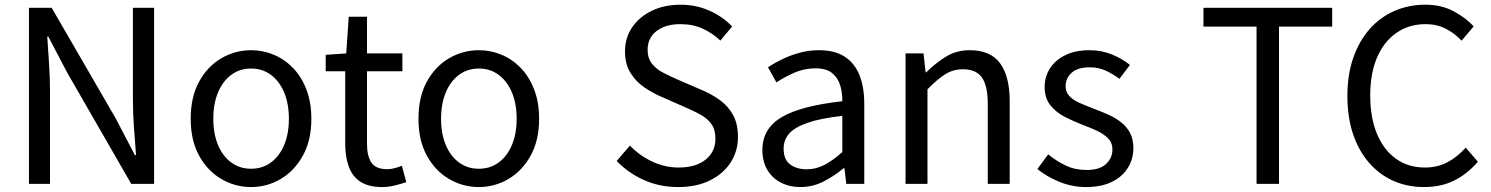

<svg xmlns="http://www.w3.org/2000/svg" viewBox="-20 -766 6214 800"><path d="M100.6 0V-733.4H195.4L462.8 -271.5L541.9 -119.9H546.9Q542.3 -175.3 538.1 -235.1Q533.8 -295 533.8 -352.2V-733.4H622.1V0H526.7L260.4 -462.7L181.3 -613.5H176.9Q180.4 -558.2 184.4 -500.7Q188.3 -443.1 188.3 -384.9V0Z M1026.1 13.4Q959.6 13.4 902 -20.3Q844.4 -54 809.5 -117.6Q774.6 -181.2 774.6 -271Q774.6 -361.9 809.5 -425.7Q844.4 -489.4 902 -523.1Q959.6 -556.8 1026.1 -556.8Q1075.9 -556.8 1121.3 -537.7Q1166.7 -518.6 1201.8 -481.9Q1236.8 -445.3 1257 -392.1Q1277.3 -338.9 1277.3 -271Q1277.3 -181.2 1242.1 -117.6Q1206.8 -54 1149.7 -20.3Q1092.7 13.4 1026.1 13.4ZM1026.1 -62.9Q1073.2 -62.9 1108.7 -88.9Q1144.2 -114.9 1164 -161.8Q1183.7 -208.7 1183.7 -271Q1183.7 -333.8 1164 -380.8Q1144.2 -427.8 1108.7 -454.2Q1073.2 -480.5 1026.1 -480.5Q979.1 -480.5 943.6 -454.2Q908.1 -427.8 888.4 -380.8Q868.8 -333.8 868.8 -271Q868.8 -208.7 888.4 -161.8Q908.1 -114.9 943.6 -88.9Q979.1 -62.9 1026.1 -62.9Z M1572.5 13.4Q1514.9 13.4 1481 -9.3Q1447.2 -32 1432.8 -72.8Q1418.4 -113.5 1418.4 -167.7V-469H1337.1V-537.6L1422.7 -543.4L1433 -696.2H1509.2V-543.4H1656.6V-469H1509.2V-165.4Q1509.2 -116 1527.6 -88.5Q1545.9 -61 1593.4 -61Q1608 -61 1625.1 -65.4Q1642.1 -69.8 1654.5 -75.6L1672.8 -7Q1650.2 0.6 1624.2 7Q1598.2 13.4 1572.5 13.4Z M1975.1 13.4Q1908.6 13.4 1851 -20.3Q1793.4 -54 1758.5 -117.6Q1723.6 -181.2 1723.6 -271Q1723.6 -361.9 1758.5 -425.7Q1793.4 -489.4 1851 -523.1Q1908.6 -556.8 1975.1 -556.8Q2024.9 -556.8 2070.3 -537.7Q2115.7 -518.6 2150.8 -481.9Q2185.8 -445.3 2206 -392.1Q2226.3 -338.9 2226.3 -271Q2226.3 -181.2 2191.1 -117.6Q2155.8 -54 2098.7 -20.3Q2041.7 13.4 1975.1 13.4ZM1975.1 -62.9Q2022.2 -62.9 2057.7 -88.9Q2093.2 -114.9 2113 -161.8Q2132.7 -208.7 2132.7 -271Q2132.7 -333.8 2113 -380.8Q2093.2 -427.8 2057.7 -454.2Q2022.2 -480.5 1975.1 -480.5Q1928.1 -480.5 1892.6 -454.2Q1857.1 -427.8 1837.4 -380.8Q1817.8 -333.8 1817.8 -271Q1817.8 -208.7 1837.4 -161.8Q1857.1 -114.9 1892.6 -88.9Q1928.1 -62.9 1975.1 -62.9Z M2805.6 13.4Q2728.3 13.4 2662.7 -16Q2597.2 -45.5 2549.5 -95.4L2604.6 -159.3Q2644.2 -118 2697.3 -93Q2750.3 -68 2807.1 -68Q2879.7 -68 2920.3 -101.1Q2960.9 -134.1 2960.9 -187.3Q2960.9 -225.8 2944.5 -248.7Q2928.2 -271.7 2900.7 -287.3Q2873.2 -302.8 2838.2 -317.7L2733.4 -363.8Q2699.3 -378.5 2664.8 -401.9Q2630.3 -425.2 2607.3 -461.9Q2584.2 -498.5 2584.2 -551.9Q2584.2 -608.8 2614.2 -652.5Q2644.1 -696.2 2696.3 -721.3Q2748.4 -746.4 2815.2 -746.4Q2880.8 -746.4 2936.6 -721.3Q2992.4 -696.2 3030.4 -655.7L2981.6 -596.8Q2948.3 -628.5 2907.4 -646.9Q2866.5 -665.4 2815.2 -665.4Q2752.9 -665.4 2715.6 -636.6Q2678.4 -607.8 2678.4 -558.6Q2678.4 -523 2696.9 -500.2Q2715.3 -477.3 2743.4 -463Q2771.4 -448.6 2799.6 -436.2L2903.5 -391.3Q2946.5 -373.3 2980.7 -348Q3014.9 -322.8 3034.9 -286.1Q3054.8 -249.4 3054.8 -194.6Q3054.8 -136.9 3024.7 -89.7Q2994.5 -42.5 2938.6 -14.5Q2882.8 13.4 2805.6 13.4Z M3315.2 13.4Q3269.9 13.4 3234.1 -4.9Q3198.2 -23.2 3177.4 -57.9Q3156.6 -92.5 3156.6 -141.3Q3156.6 -230.1 3236.5 -277.5Q3316.3 -325 3489.7 -344.2Q3490.1 -379.4 3480.8 -410.5Q3471.5 -441.7 3447.2 -461.5Q3422.9 -481.3 3378 -481.3Q3330.6 -481.3 3289.1 -462.8Q3247.7 -444.3 3215 -422.7L3179.9 -486Q3205 -502.3 3237.8 -518.5Q3270.6 -534.7 3309.9 -545.7Q3349.1 -556.8 3392.5 -556.8Q3459.2 -556.8 3500.8 -529.1Q3542.3 -501.4 3561.7 -451.5Q3581.1 -401.6 3581.1 -334V0H3506.2L3498.5 -64.9H3494.7Q3456.6 -32.7 3411.3 -9.7Q3365.9 13.4 3315.2 13.4ZM3340.8 -60.6Q3380 -60.6 3415.3 -79Q3450.5 -97.4 3489.7 -132.4V-283.2Q3398.7 -273.1 3344.8 -254.3Q3291 -235.5 3268 -209.1Q3245.1 -182.6 3245.1 -147.4Q3245.1 -100.4 3272.9 -80.5Q3300.6 -60.6 3340.8 -60.6Z M3753.1 0V-543.4H3828L3836.7 -464.5H3839.1Q3877.8 -503.1 3921.3 -529.9Q3964.9 -556.8 4021.1 -556.8Q4106.8 -556.8 4147 -502.4Q4187.1 -448 4187.1 -344.1V0H4095.7V-332.4Q4095.7 -408.5 4071.5 -442.9Q4047.3 -477.4 3992.5 -477.4Q3950.9 -477.4 3918 -456.4Q3885.2 -435.5 3844.5 -394V0Z M4505.1 13.4Q4447.6 13.4 4394.3 -8.3Q4341 -30 4302.5 -61.7L4347.4 -122.7Q4382.7 -94.3 4421 -76.1Q4459.2 -57.8 4507.9 -57.8Q4561.8 -57.8 4588.4 -82.6Q4615.1 -107.5 4615.1 -143.1Q4615.1 -171.1 4596.7 -189.8Q4578.2 -208.5 4549.5 -221.7Q4520.7 -235 4490.5 -246Q4452.9 -260.6 4416.6 -279.1Q4380.4 -297.7 4356.5 -327.5Q4332.7 -357.2 4332.7 -403Q4332.7 -446.6 4355 -481.3Q4377.3 -516 4419.2 -536.4Q4461.1 -556.8 4519.8 -556.8Q4570.3 -556.8 4613.6 -538.8Q4656.9 -520.9 4688 -495.4L4644.4 -437.5Q4616.4 -458.3 4586.6 -471.9Q4556.8 -485.5 4520.9 -485.5Q4469.2 -485.5 4444.6 -462.2Q4420 -438.9 4420 -407.3Q4420 -381.8 4436.4 -365Q4452.7 -348.2 4479.8 -336.5Q4507 -324.7 4537.2 -313.1Q4567.2 -301.9 4596.5 -289Q4625.7 -276.1 4649.5 -257.9Q4673.4 -239.8 4687.9 -213.5Q4702.4 -187.2 4702.4 -148.2Q4702.4 -104.1 4679.7 -67.1Q4657 -30.1 4613.3 -8.4Q4569.7 13.4 4505.1 13.4Z M5215.6 0V-655.2H4994.4V-733.4H5530.7V-655.2H5309.2V0Z M5913.2 13.4Q5844.7 13.4 5786.5 -12.1Q5728.4 -37.7 5685.1 -87.1Q5641.8 -136.5 5617.9 -206.8Q5594.1 -277 5594.1 -366.2Q5594.1 -454.9 5618.6 -525.3Q5643.2 -595.6 5686.9 -645Q5730.6 -694.4 5790 -720.4Q5849.4 -746.4 5919.2 -746.4Q5986.1 -746.4 6037.2 -718.9Q6088.3 -691.5 6120.2 -656.1L6069.9 -596.4Q6041.3 -627.3 6004.2 -646.3Q5967.1 -665.4 5920.4 -665.4Q5851 -665.4 5798.8 -629.3Q5746.6 -593.3 5717.9 -526.9Q5689.3 -460.4 5689.3 -368.5Q5689.3 -276.2 5717.2 -208.8Q5745.1 -141.3 5796.3 -104.7Q5847.5 -68 5917.2 -68Q5969.5 -68 6010.8 -89.9Q6052.1 -111.7 6087.2 -150.7L6137.9 -92.3Q6094.6 -41.6 6039.8 -14.1Q5985 13.4 5913.2 13.4Z"/></svg>

Font: Noto Sans TC
Style: Regular
Weight: 100
Designer: Ryoko NISHIZUKA 西塚涼子 (kana, bopomofo & ideographs); Paul D. Hunt (Latin, Greek & Cyrillic); Sandoll Communications 산돌커뮤니
Foundry: Adobe
Version: Version 2.004;hotconv 1.0.118;makeotfexe 2.5.65603